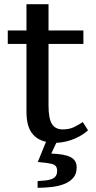

<svg xmlns="http://www.w3.org/2000/svg" viewBox="-20 -670 458 914"><path d="M17 -525H106V-650H211V-525H377V-461H211V-169Q211 -106 227 -80Q243 -54 279 -54Q310 -54 332.5 -65Q355 -76 374 -89L399 -50Q390 -41 375 -31Q360 -21 340.5 -12Q321 -3 297 3Q273 9 248 10L224 61Q287 63 316 78Q345 93 345 127Q345 159 327.5 178Q310 197 283 207Q256 217 223 220.5Q190 224 159 224V192Q180 191 197.5 189Q215 187 227 182Q239 177 245.5 168Q252 159 252 143Q252 117 229 111Q206 105 160 101L199 5Q154 -5 130 -39Q106 -73 106 -139V-461H17Z"/></svg>

Font: PT Serif Caption
Style: Regular
Weight: 400
Designer: A.Korolkova, O.Umpeleva, V.Yefimov
Foundry: ParaType Ltd
Version: Version 1.000W OFL